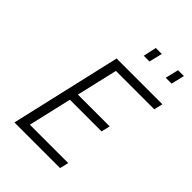

<svg xmlns="http://www.w3.org/2000/svg" viewBox="-256 -1020 1136 1136"><g transform="rotate(45 312.0 -451.5)"><path d="M343 -820H391L411 -903H361ZM527 -820H576L596 -903H547ZM81 0H463L476 -55H155L218 -327H483L496 -382H230L290 -640H611L624 -695H241Z"/></g></svg>

Font: Titillium Web
Style: Light Italic
Weight: 300
Italic angle: -13°
Version: Version 1.001;PS 57.000;hotconv 1.0.70;makeotf.lib2.5.55311